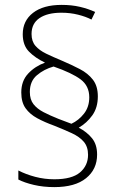

<svg xmlns="http://www.w3.org/2000/svg" viewBox="-20 -780 491 785"><path d="M67 -402Q67 -449 95 -479Q123 -509 164 -524Q124 -543 98.5 -569Q73 -595 73 -640Q73 -695 115 -727.5Q157 -760 232 -760Q273 -760 307 -752Q341 -744 369 -731L354 -700Q331 -712 299 -720Q267 -728 231 -728Q174 -728 141.5 -706Q109 -684 109 -641Q109 -611 125 -592.5Q141 -574 169 -560.5Q197 -547 233 -532Q273 -515 306.5 -497.5Q340 -480 360 -454Q380 -428 380 -386Q380 -340 357.5 -308.5Q335 -277 302 -258Q336 -240 356.5 -214.5Q377 -189 377 -148Q377 -88 332 -51.5Q287 -15 202 -15Q157 -15 118.5 -24Q80 -33 55 -46V-83Q86 -67 124 -57Q162 -47 202 -47Q274 -47 307 -75Q340 -103 340 -147Q340 -180 322.5 -200.5Q305 -221 273.5 -235.5Q242 -250 202 -266Q163 -280 132.5 -296.5Q102 -313 84.5 -337.5Q67 -362 67 -402ZM102 -404Q102 -373 117 -354Q132 -335 158 -321.5Q184 -308 219 -294L272 -274Q302 -288 323.5 -315.5Q345 -343 345 -382Q345 -429 309.5 -455.5Q274 -482 199 -508Q160 -497 131 -472.5Q102 -448 102 -404Z"/></svg>

Font: Noto Sans Telugu SemiCondensed ExtraLight
Style: Regular
Weight: 200
Width: 4
Designer: Jelle Bosma - Monotype Design Team
Foundry: Monotype Imaging Inc.
Version: Version 2.005; ttfautohint (v1.8.4.7-5d5b)